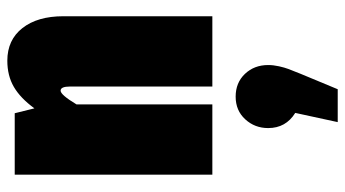

<svg xmlns="http://www.w3.org/2000/svg" viewBox="-227 -367 933 519"><g transform="rotate(-90 239.5 -107.5)"><path d="M335 -554.2Q391.1 -554.2 423.1 -513.4Q455.1 -472.7 455.1 -402.8V0H265.1V-384.8Q265.1 -410.2 253.9 -410.2Q242.7 -410.2 216.8 -367.2V0H26.9V-534.2H192.9L206.1 -481Q233.9 -519 264.2 -536.6Q294.4 -554.2 335 -554.2ZM323.2 150.9Q323.2 165 319.8 180.2Q316.4 195.3 312.7 205.1Q309.1 214.8 299.8 237.8L257.8 338.9H168.9L193.8 224.1Q152.8 198.7 152.8 150.9Q152.8 114.7 176.5 88.9Q200.2 63 237.8 63Q275.4 63 299.3 88.1Q323.2 113.3 323.2 150.9Z"/></g></svg>

Font: Fira Sans Compressed Heavy
Style: Regular
Weight: 900
Width: 1
Designer: Carrois Corporate & Edenspiekermann AG
Foundry: Carrois Corporate GbR & Edenspiekermann AG
Version: Version 4.203;PS 004.203;hotconv 1.0.88;makeotf.lib2.5.64775